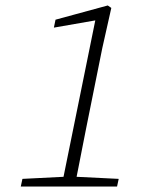

<svg xmlns="http://www.w3.org/2000/svg" viewBox="-20 -682 557 702"><path d="M56 0 62 -28 221 -36H251L414 -28L408 0ZM205 0 333 -630 349 -611 177 -581 183 -610 374 -662 387 -653 354 -506 295 -213Q288 -178 281 -142Q274 -106 267 -70.5Q260 -35 253 0Z"/></svg>

Font: Source Serif 4 18pt Light
Style: Italic
Weight: 300
Italic angle: -12°
Designer: Frank Grießhammer
Foundry: Adobe Systems Incorporated
Version: Version 4.004;hotconv 1.0.116;makeotfexe 2.5.65601